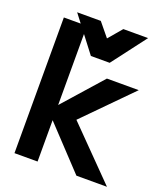

<svg xmlns="http://www.w3.org/2000/svg" viewBox="-139 -852 812 946"><g transform="rotate(20 267.0 -379.0)"><path d="M169.9 0V-216.8L373.5 0H533.7L279.3 -258.8L518.1 -501H351.1L169.9 -296.4V-711.4H48.8V0ZM337.4 -578.6 473.6 -757.8H343.8L283.7 -687L225.6 -757.8H101.6L238.8 -578.6Z"/></g></svg>

Font: Ride
Style: Bold
Weight: 700
Version: Version 3.000